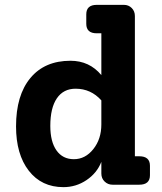

<svg xmlns="http://www.w3.org/2000/svg" viewBox="-20 -760 666 790"><path d="M553 -117Q597 -117 597 -78V-39Q597 0 553 0H443Q424 0 410.5 -13Q397 -26 397 -46V-94Q379 -48 336 -19Q293 10 241 10Q151 10 98.5 -57.5Q46 -125 46 -240Q46 -368 105 -439Q164 -510 270 -510Q348 -510 397 -451V-623H378Q335 -623 335 -662V-701Q335 -740 378 -740H490Q509 -740 522 -727Q535 -714 535 -694V-117ZM284 -105Q331 -105 364 -146.5Q397 -188 397 -248V-347Q354 -395 291 -395Q241 -395 214 -355.5Q187 -316 187 -242Q187 -177 212.5 -141Q238 -105 284 -105Z"/></svg>

Font: Solway
Style: Bold
Weight: 700
Designer: Mariya V. Pigoulevskaya
Foundry: The Northern Block Ltd.
Version: Version 1.000;hotconv 1.0.109;makeotfexe 2.5.65596